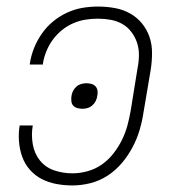

<svg xmlns="http://www.w3.org/2000/svg" viewBox="-20 -558 540 586"><path d="M201 8Q176 8 152 3.5Q128 -1 107.5 -11.5Q87 -22 71.5 -39.5Q56 -57 48 -79Q40 -101 38 -126Q36 -151 40 -175Q40 -175 40 -175Q40 -175 40 -175H80Q75 -147 80 -118Q85 -89 102 -68Q119 -47 145.5 -38Q172 -29 201 -29Q224 -29 247.5 -35.5Q271 -42 291 -56Q311 -70 326.5 -90Q342 -110 352.5 -131.5Q363 -153 369 -175.5Q375 -198 379 -221L400 -351Q404 -371 404 -391Q404 -411 398 -428.5Q392 -446 380.5 -461Q369 -476 353 -485Q337 -494 318 -497.5Q299 -501 279 -501Q260 -501 241 -498Q222 -495 203.5 -487Q185 -479 169 -466Q153 -453 141 -436.5Q129 -420 121.5 -401.5Q114 -383 111 -364Q111 -363 111 -362.5Q111 -362 111 -361H71Q71 -362 71 -363Q71 -364 71 -364Q75 -389 84 -411.5Q93 -434 107.5 -455Q122 -476 142 -492.5Q162 -509 185 -519.5Q208 -530 231.5 -534Q255 -538 279 -538Q305 -538 330 -533.5Q355 -529 376 -517.5Q397 -506 412.5 -487.5Q428 -469 436 -446Q444 -423 444 -397Q444 -371 440 -345L418 -215Q414 -188 406 -161Q398 -134 384.5 -108.5Q371 -83 352 -60.5Q333 -38 308.5 -22Q284 -6 256 1Q228 8 201 8ZM232 -226Q224 -226 216.5 -228Q209 -230 204 -235Q199 -240 198 -248Q197 -256 198 -264Q199 -272 202.5 -279.5Q206 -287 212.5 -293Q219 -299 227.5 -301.5Q236 -304 244 -304Q251 -304 258.5 -302Q266 -300 271 -295Q276 -290 277.5 -282Q279 -274 277 -266Q276 -258 272.5 -250.5Q269 -243 262.5 -237Q256 -231 248 -228.5Q240 -226 232 -226Z"/></svg>

Font: Iosevka Curly XLtObl
Style: Regular
Weight: 200
Italic angle: -9°
Monospace: yes
Designer: Belleve Invis
Foundry: Belleve Invis
Version: Version 11.1.0; ttfautohint (v1.8.3)